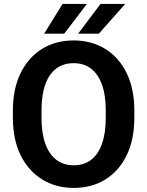

<svg xmlns="http://www.w3.org/2000/svg" viewBox="-20 -921 729 951"><path d="M645.4 -372.9V-337.7Q645.4 -229.8 607.5 -152Q569.6 -74.2 502 -32.2Q434.4 9.8 345.3 9.8Q256.9 9.8 188.9 -32.2Q120.8 -74.2 82.3 -152Q43.8 -229.8 43.8 -337.7V-372.9Q43.8 -480.9 82 -558.8Q120.3 -636.7 188.1 -678.7Q256 -720.7 344.3 -720.7Q433.4 -720.7 501.4 -678.7Q569.3 -636.7 607.4 -558.8Q645.4 -480.9 645.4 -372.9ZM503.8 -337.7V-373.9Q503.8 -449.9 485 -502.1Q466.1 -554.3 430.6 -581.2Q395.1 -608.1 344.3 -608.1Q293.8 -608.1 258.3 -581.2Q222.8 -554.3 204.2 -502.1Q185.6 -449.9 185.6 -373.9V-337.7Q185.6 -261.9 204.4 -209.3Q223.2 -156.7 259 -129.5Q294.8 -102.3 345.3 -102.3Q396.3 -102.3 431.5 -129.5Q466.8 -156.7 485.3 -209.3Q503.8 -261.9 503.8 -337.7ZM367.1 -754.4 477.9 -901.5H600.1L469.8 -754.4ZM198.7 -754.4 289.9 -901.5H410.4L298.3 -754.4Z"/></svg>

Font: Vazirmatn
Style: Regular
Weight: 400
Designer: Saber Rastikerdar
Foundry: Saber Rastikerdar
Version: Version 33.003;September 2, 2022;FontCreator 14.0.0.2862 64-